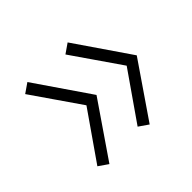

<svg xmlns="http://www.w3.org/2000/svg" viewBox="-123 -683 867 867"><g transform="rotate(-45 310.0 -250.0)"><path d="M390.5 -511 570 -249 519 -227.5 345 -479.5ZM345 -18.5 520 -270 570 -249 390.5 13ZM135.5 -513 315 -251 264 -229.5 90 -481.5ZM90 -20.5 265 -272 315 -251 135.5 11Z"/></g></svg>

Font: Monaspace Xenon Var ExtraLight
Style: Regular
Weight: 200
Designer: Riley Cran and the Lettermatic Team
Version: Version 1.200 (Monaspace Xenon Var)